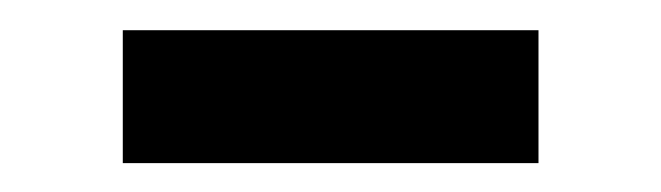

<svg xmlns="http://www.w3.org/2000/svg" viewBox="-20 -303 444 129"><path d="M62.5 -282.7H341.8V-193.4H62.5Z"/></svg>

Font: Glacial Indifference
Style: Bold
Weight: 700
Designer: Alfredo Marco Pradil
Foundry: Alfredo Marco Pradil
Version: Version 1.312